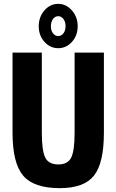

<svg xmlns="http://www.w3.org/2000/svg" viewBox="-20 -963 603 996"><path d="M282 -943Q323 -943 353 -909Q383 -875 383 -827Q383 -779 353.5 -746Q324 -713 282 -713Q240 -713 210.5 -746Q181 -779 181 -827Q181 -875 210.5 -909Q240 -943 282 -943ZM309 -864.5Q298 -879 282 -879Q266 -879 255 -864.5Q244 -850 244 -827Q244 -804 255 -790Q266 -776 282 -776Q298 -776 309 -790Q320 -804 320 -827Q320 -850 309 -864.5ZM519 -690V-275Q519 -117 467.5 -52Q416 13 290 13Q155 13 100 -52Q45 -117 45 -275V-690H197V-275Q197 -180 215 -145Q233 -110 283 -110Q331 -110 349 -145Q367 -180 367 -275V-690Z"/></svg>

Font: exo2condensed_b
Style: Bold
Weight: 700
Width: 3
Designer: Natanael Gama
Version: Version 1.001;PS 001.001;hotconv 1.0.70;makeotf.lib2.5.58329